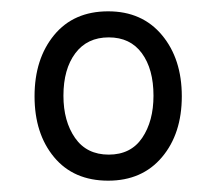

<svg xmlns="http://www.w3.org/2000/svg" viewBox="-20 -749 383 339"><path d="M171 -430Q110 -430 75.5 -471.5Q41 -513 41 -579Q41 -645 75.5 -687Q110 -729 171 -729Q231 -729 266 -687Q301 -645 301 -579Q301 -513 266 -471.5Q231 -430 171 -430ZM172 -476Q211 -476 231 -505.5Q251 -535 251 -580Q251 -627 230.5 -655Q210 -683 172 -683Q134 -683 113 -655Q92 -627 92 -580Q92 -535 112.5 -505.5Q133 -476 172 -476Z"/></svg>

Font: Noto Serif Armenian Condensed Medium
Style: Regular
Weight: 500
Width: 3
Designer: Monotype Design Team
Foundry: Monotype Imaging Inc.
Version: Version 2.008; ttfautohint (v1.8.4.7-5d5b)